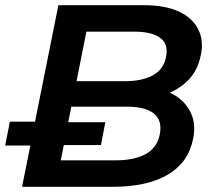

<svg xmlns="http://www.w3.org/2000/svg" viewBox="-23 -720 826 740"><path d="M62 0 94 -159H-3L15 -251H112L202 -700H530Q614 -700 666.5 -675.5Q719 -651 741 -607Q763 -563 751 -508Q740 -452 707 -416Q675 -381 631 -363Q642 -358 652 -352Q694 -326 713.5 -282.5Q733 -239 721 -184Q703 -94 624 -47Q545 0 410 0ZM272 -407H457Q525 -407 566.5 -430Q608 -453 617 -501Q627 -550 594.5 -574Q562 -598 495 -598H310ZM211 -102H422Q495 -102 539 -126.5Q583 -151 593 -203Q603 -256 570 -282.5Q537 -309 464 -309H252L240 -249H383L366 -161H223Z"/></svg>

Font: Montserrat Thin SemiBold
Style: Italic
Weight: 600
Italic angle: -11.3°
Version: Version 9.000